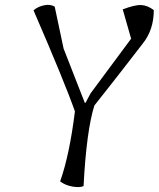

<svg xmlns="http://www.w3.org/2000/svg" viewBox="-20 -755 644 779"><path d="M116 -713Q133 -728 158.5 -733.5Q184 -739 202 -728L238 -558L324 -338H327L348 -377L512 -598L478 -717Q528 -736 553.5 -734.5Q579 -733 604 -714Q604 -634 559 -578Q449 -435 363 -327Q331 -227 319 0Q304 7 274.5 2Q245 -3 224 -19Q262 -126 284 -303Q243 -420 116 -713Z"/></svg>

Font: Tillana
Style: Regular
Weight: 400
Designer: Lipi Raval (Devanagari, Latin), Jonny Pinhorn (Latin)
Foundry: Indian Type Foundry
Version: Version 2.003;PS 1.0;hotconv 1.0.79;makeotf.lib2.5.61930; tt